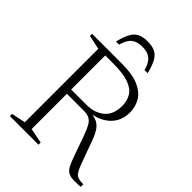

<svg xmlns="http://www.w3.org/2000/svg" viewBox="-246 -994 1116 1116"><g transform="rotate(45 311.5 -436.5)"><path d="M308.5 -361Q376 -361 418.5 -396.5Q461 -432 461 -503Q461 -546.5 441.5 -577.5Q422 -608.5 376.2 -624.8Q330.5 -641 251 -641H135.5L128 -676H286Q371.5 -676 422.8 -654Q474 -632 497 -593.8Q520 -555.5 520 -507.5Q520 -465 501.8 -430.8Q483.5 -396.5 447.8 -373.5Q412 -350.5 359 -341.5V-345.5Q392 -344 413.2 -333.2Q434.5 -322.5 450 -299.8Q465.5 -277 479.5 -238.5L531 -97Q543.5 -63.5 554.5 -47.2Q565.5 -31 581.2 -26.2Q597 -21.5 623 -21.5V0Q584.5 2.5 560.8 1.2Q537 0 522 -8.8Q507 -17.5 496 -37Q485 -56.5 473 -90L425.5 -224Q411.5 -263.5 398.5 -285.8Q385.5 -308 368 -317Q350.5 -326 321.5 -326H142.5L138 -361ZM183.5 -676V-36L276 -18V0H40.5V-18L127.5 -36V-640L40.5 -658.5V-676ZM300.5 -830Q257.5 -830 233 -810Q208.5 -790 196 -742.5H170.5Q183 -794.5 199.2 -822.8Q215.5 -851 239.8 -862.2Q264 -873.5 300.5 -873.5Q337 -873.5 361.2 -862.2Q385.5 -851 401.8 -822.8Q418 -794.5 430.5 -742.5H405Q392.5 -790 368 -810Q343.5 -830 300.5 -830Z"/></g></svg>

Font: Newsreader 16pt Light
Style: Regular
Weight: 300
Designer: Hugues Gentile
Foundry: Production Type
Version: Version 1.003